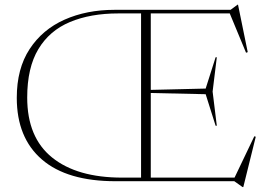

<svg xmlns="http://www.w3.org/2000/svg" viewBox="-20 -756 1110 801"><path d="M462 0Q260 0 155 -90.5Q50 -181 50 -348Q50 -469.5 103.5 -551.2Q157 -633 249.2 -674Q341.5 -715 457.5 -715H942L971 -736.5H973L1013.5 -538.5L1006.5 -536L938.5 -700H609V-381L838 -386.5L879.5 -517H884.5L867 -374L884.5 -231.5H879.5L838 -363L609 -368V-15H958.5L1041 -187.5L1047 -185.5L995 24.5H992L957.5 0ZM489.5 -15H568.5V-700H473.5Q357.5 -700 272 -664.2Q186.5 -628.5 140 -551Q93.5 -473.5 93.5 -349Q93.5 -182.5 197.5 -98.8Q301.5 -15 489.5 -15Z"/></svg>

Font: Newsreader Display ExtraLight
Style: Regular
Weight: 275
Designer: Hugues Gentile
Foundry: Production Type
Version: Version 1.002